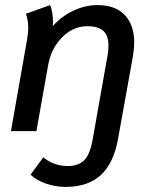

<svg xmlns="http://www.w3.org/2000/svg" viewBox="-20 -515 609 754"><path d="M100 171 150 103Q192 137 246 137Q289 137 311.5 113.5Q334 90 344 32L402 -295Q406 -315 406 -335Q406 -375 386 -393.5Q366 -412 323 -412Q266 -412 223 -367.5Q180 -323 169 -259L123 0H23L86 -358Q91 -386 91 -406Q91 -434 82 -461L177 -495Q188 -466 188 -429Q188 -418 187 -412Q221 -451 268 -473Q315 -495 363 -495Q433 -495 470 -456Q507 -417 507 -348Q507 -326 502 -294L444 28Q427 125 376.5 172Q326 219 237 219Q197 219 159 205.5Q121 192 100 171Z"/></svg>

Font: Niramit Medium
Style: Italic
Weight: 500
Italic angle: -10°
Designer: Katatrad Aksorn Co.,Ltd.
Foundry: Cadson Demak Co.,Ltd.
Version: Version 1.000; ttfautohint (v1.6)